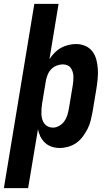

<svg xmlns="http://www.w3.org/2000/svg" viewBox="-54 -755 574 990"><path d="M-34 215 123 -735H248L201 -450Q212 -467 227 -482.5Q242 -498 260 -508Q278 -518 298.5 -523Q319 -528 338 -528Q364 -528 386.5 -518Q409 -508 423 -489Q437 -470 443 -446.5Q449 -423 450.5 -398Q452 -373 449.5 -347.5Q447 -322 443 -297L423 -177Q419 -155 413.5 -133Q408 -111 397.5 -90.5Q387 -70 373 -51Q359 -32 340 -18.5Q321 -5 298.5 1.5Q276 8 254 8Q232 8 212.5 1.5Q193 -5 178 -19Q163 -33 154 -51.5Q145 -70 142 -90L91 215ZM219 -97Q235 -97 251 -106Q267 -115 277.5 -129.5Q288 -144 293 -160.5Q298 -177 301 -194L321 -314Q323 -326 324 -338Q325 -350 324.5 -362Q324 -374 320.5 -385Q317 -396 310.5 -405Q304 -414 293 -418.5Q282 -423 270 -423Q255 -423 239 -417Q223 -411 211 -399Q199 -387 192.5 -371.5Q186 -356 183 -341L163 -221Q161 -207 160 -193.5Q159 -180 159.5 -167Q160 -154 163.5 -141Q167 -128 174.5 -118Q182 -108 193.5 -102.5Q205 -97 219 -97Z"/></svg>

Font: Iosevka SS18 Extrabold
Style: Italic
Weight: 800
Italic angle: -9°
Monospace: yes
Designer: Belleve Invis
Foundry: Belleve Invis
Version: Version 25.1.1; ttfautohint (v1.8.4)